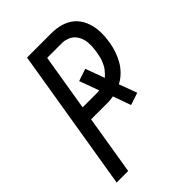

<svg xmlns="http://www.w3.org/2000/svg" viewBox="-215 -832 930 930"><g transform="rotate(-45 250.0 -367.5)"><path d="M24 0 145 -735H310Q327 -735 344 -733Q361 -731 376 -726.5Q391 -722 405.5 -714.5Q420 -707 431.5 -697Q443 -687 452.5 -674Q462 -661 468 -646.5Q474 -632 478 -616.5Q482 -601 483.5 -584.5Q485 -568 484 -548Q483 -528 481 -517L479 -502Q475 -477 466.5 -452Q458 -427 445 -404Q432 -381 412 -361Q392 -341 368 -329L402 -237L339 -216L306 -308Q295 -306 287 -305Q279 -304 274 -304H153L103 0ZM165 -374H261Q266 -374 271 -374.5Q276 -375 280 -375L243 -476L306 -497L342 -399Q350 -406 357 -413.5Q364 -421 370.5 -429.5Q377 -438 381.5 -447.5Q386 -457 390 -466.5Q394 -476 396.5 -487Q399 -498 400 -505L402 -514Q403 -524 404.5 -534.5Q406 -545 406 -555.5Q406 -566 405.5 -576Q405 -586 402.5 -595.5Q400 -605 396 -614Q392 -623 386 -631Q380 -639 373 -645Q366 -651 357.5 -655Q349 -659 337.5 -662Q326 -665 319 -665H213Z"/></g></svg>

Font: Iosevka Custom
Style: Italic
Weight: 400
Italic angle: -9°
Monospace: yes
Designer: Belleve Invis
Foundry: Belleve Invis
Version: Version 30.3.3; ttfautohint (v1.8.3)